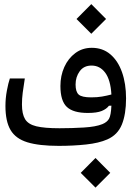

<svg xmlns="http://www.w3.org/2000/svg" viewBox="-20 -692 626 914"><path d="M259.8 2.4Q166 2.4 110.4 -14.6Q54.7 -31.7 30.3 -73Q5.9 -114.3 5.9 -187.5Q5.9 -224.1 12.7 -260.5Q19.5 -296.9 26.9 -318.4H98.1Q91.8 -278.3 88.1 -250.5Q84.5 -222.7 84.5 -194.8Q84.5 -149.4 99.4 -124.8Q114.3 -100.1 153.1 -90.8Q191.9 -81.5 263.2 -81.5Q322.8 -81.5 379.4 -85Q436 -88.4 467.3 -101.1Q489.7 -110.4 499 -126.7Q508.3 -143.1 510.3 -189L498.5 -188.5Q487.3 -173.3 464.4 -163.8Q441.4 -154.3 397.9 -154.3Q328.6 -154.3 298.1 -183.1Q267.6 -211.9 267.6 -282.7Q267.6 -331.5 286.1 -372.8Q304.7 -414.1 338.4 -439.2Q372.1 -464.4 417 -464.4Q468.8 -464.4 505.1 -433.6Q541.5 -402.8 560.8 -348.4Q580.1 -293.9 580.1 -223.6Q580.1 -148.4 560.1 -99.1Q540 -49.8 490.7 -28.3Q450.7 -10.7 389.9 -4.2Q329.1 2.4 259.8 2.4ZM510.3 -242.2Q506.3 -311.5 481 -345.7Q455.6 -379.9 416 -379.9Q378.9 -379.9 359.4 -352.8Q339.8 -325.7 339.8 -289.6Q339.8 -254.9 354.7 -241.7Q369.6 -228.5 414.1 -228.5Q442.9 -228.5 465.6 -232.4Q488.3 -236.3 510.3 -242.2ZM414.6 -531.2 344.2 -601.6 414.6 -672.4 484.9 -601.6ZM434.6 201.2 364.3 130.9 434.6 60.1 504.9 130.9Z"/></svg>

Font: Cascadia Mono NF SemiLight
Style: Regular
Weight: 350
Monospace: yes
Designer: Aaron Bell
Foundry: Saja Typeworks
Version: Version 2404.023; ttfautohint (v1.8.4)